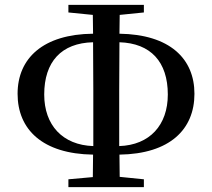

<svg xmlns="http://www.w3.org/2000/svg" viewBox="-20 -766 869 786"><path d="M260 0H569V-32L470 -42L469 -133C675 -136 776 -236 776 -382C776 -526 675 -625 469 -628L470 -705L569 -715V-746H260V-715L360 -705L361 -628C157 -626 52 -528 52 -382C52 -236 154 -136 361 -133L360 -41L260 -32ZM362 -168C236 -172 161 -254 161 -379C161 -513 231 -590 361 -593L362 -396V-344ZM469 -593C597 -589 667 -513 667 -379C667 -254 593 -172 468 -168V-345V-397Z"/></svg>

Font: Noto Serif CJK JP SemiBold
Style: Regular
Weight: 600
Designer: Ryoko NISHIZUKA 西塚涼子 (kana & ideographs); Frank Grießhammer (Latin, Greek & Cyrillic); Wenlong ZHANG 张文龙 (bopomofo); San
Foundry: Adobe
Version: Version 2.001;hotconv 1.1.0;makeotfexe 2.6.0